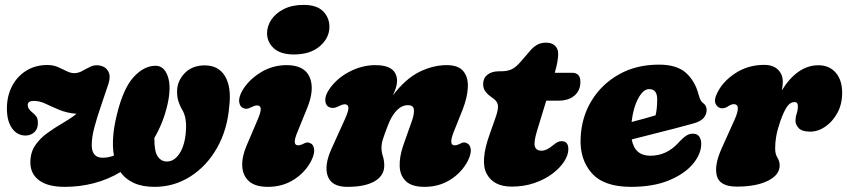

<svg xmlns="http://www.w3.org/2000/svg" viewBox="-20 -732 3376 765"><path d="M600 -470Q633.5 -470 648.5 -428Q663.5 -386 647 -314Q630 -241.5 595 -182.5Q594.5 -128.5 608.5 -108.5Q622.5 -88.5 645 -88.5Q674.5 -88.5 695.5 -120.8Q716.5 -153 720.5 -207.5Q725.5 -265 704.5 -297Q696.5 -311 691 -328Q685.5 -345 685.5 -367.5Q685.5 -408.5 715.5 -440Q745.5 -471.5 795.5 -471.5Q851 -471.5 876.8 -428Q902.5 -384.5 893.5 -309Q886 -215.5 844.8 -142.8Q803.5 -70 738.5 -28.8Q673.5 12.5 596 12.5Q547.5 12.5 513.8 -2.8Q480 -18 460 -46.5Q411 -17 354.5 -2.2Q298 12.5 238.5 12.5Q170.5 12.5 135.8 -13.5Q101 -39.5 101 -84.5Q101 -124.5 120.2 -152.8Q139.5 -181 169 -202.2Q198.5 -223.5 229.8 -241.5Q261 -259.5 285 -278.5Q245.5 -282 215.8 -294.5Q186 -307 162 -318.5Q138 -330 114.5 -330Q90.5 -330 90.5 -313.5Q90.5 -298.5 106.5 -286Q118 -277 124.5 -268.2Q131 -259.5 131 -241.5Q131 -218 116.5 -205Q102 -192 81.5 -192Q49 -192 28.2 -220.5Q7.5 -249 7.5 -300Q7.5 -348.5 27.5 -387.8Q47.5 -427 84 -450Q120.5 -473 169 -473Q192 -473 211 -464.8Q230 -456.5 245.8 -448.5Q261.5 -440.5 275.5 -440.5Q292.5 -440.5 308.2 -449.5Q324 -458.5 340.8 -466.5Q357.5 -474.5 377.5 -471Q401 -466.5 411.5 -447.5Q422 -428.5 412 -398Q397 -352.5 381.8 -308.2Q366.5 -264 356 -224.5Q345.5 -185 345.5 -154.5Q345.5 -103.5 389 -103.5Q410.5 -103.5 434 -112Q422 -178 445 -272.5Q470.5 -379 512 -424.5Q553.5 -470 600 -470Z M1151 -515Q1098.5 -515 1071.5 -539.2Q1044.5 -563.5 1044 -599Q1044 -628 1061.2 -653.8Q1078.5 -679.5 1111.2 -696Q1144 -712.5 1189.5 -712.5Q1242 -712.5 1267.2 -687.2Q1292.5 -662 1292.5 -625Q1292.5 -581 1254.5 -548Q1216.5 -515 1151 -515ZM1164.5 -204.5Q1143 -153 1167.5 -153Q1177.5 -153 1190.5 -160Q1204.5 -168 1216 -161.5Q1228.5 -157 1231.5 -138.5Q1234.5 -120 1219.5 -90Q1195 -44 1150 -15.8Q1105 12.5 1047.5 12.5Q997 12.5 972 -10Q947 -32.5 945.2 -70Q943.5 -107.5 962.5 -152L1006.5 -255Q1020 -286.5 1018.8 -299.2Q1017.5 -312 1004 -312Q995.5 -312 979 -304Q962.5 -295 950 -301Q936.5 -305.5 933.2 -324.5Q930 -343.5 946 -372Q971.5 -414.5 1018.8 -443.5Q1066 -472.5 1122 -472.5Q1193.5 -472.5 1214 -424Q1234.5 -375.5 1203.5 -300.5Z M1294.5 -304Q1278.5 -309 1276.2 -329Q1274 -349 1290 -373.5Q1319 -418 1370.2 -445.2Q1421.5 -472.5 1475.5 -472.5Q1562 -472.5 1562 -408.5Q1562 -396 1557.2 -381.5Q1552.5 -367 1545 -351.5Q1596 -418.5 1650.8 -445.5Q1705.5 -472.5 1760 -472.5Q1806.5 -472.5 1826.2 -448.2Q1846 -424 1844 -383.5Q1842 -343 1823 -294.5L1787 -204.5Q1767 -153 1791.5 -153Q1801 -153 1814.5 -160Q1828.5 -168 1840 -161.5Q1852.5 -157 1855.5 -138.5Q1858.5 -120 1843.5 -90Q1819 -44 1774 -15.8Q1729 12.5 1671.5 12.5Q1621 12.5 1597.5 -9.8Q1574 -32 1572.5 -69.2Q1571 -106.5 1586.5 -152L1622.5 -254Q1631 -279.5 1629 -296.2Q1627 -313 1605.5 -313Q1581 -313 1560.8 -292.2Q1540.5 -271.5 1526 -233.5Q1512 -197.5 1506 -178.5Q1500 -159.5 1500 -143.5Q1500 -126 1505.5 -109.5Q1511 -93 1511 -72Q1511 -32.5 1473 -10Q1435 12.5 1364 12.5Q1301.5 12.5 1286 -29.8Q1270.5 -72 1301 -139.5L1353.5 -255.5Q1369.5 -290.5 1368.2 -303.5Q1367 -316.5 1353 -316.5Q1344.5 -316.5 1325.5 -307Q1308 -298.5 1294.5 -304Z M1946.5 -339 1933.5 -348.5Q1919.5 -359 1912.2 -370.2Q1905 -381.5 1905 -397Q1905 -420.5 1922 -434.2Q1939 -448 1968.5 -448H1976Q2001 -448 2017.8 -455.5Q2034.5 -463 2055 -486.5L2092 -529.5Q2103.5 -543.5 2118.8 -552.8Q2134 -562 2156 -562Q2179 -562 2191.5 -549.8Q2204 -537.5 2204 -517.5Q2204 -504 2200.8 -485.2Q2197.5 -466.5 2190.5 -442H2259.5Q2292.5 -442 2292.5 -406Q2292.5 -371.5 2269 -351.2Q2245.5 -331 2206 -331H2156.5L2119.5 -210Q2105.5 -163.5 2111.5 -147.5Q2117.5 -131.5 2137.5 -131.5Q2158 -131.5 2182.5 -152.5Q2195 -162.5 2202 -166Q2209 -169.5 2218 -169.5Q2244.5 -169.5 2244.5 -137.5Q2244.5 -114.5 2227.8 -88.5Q2211 -62.5 2180.8 -39.8Q2150.5 -17 2109.2 -2.8Q2068 11.5 2019 11.5Q1947 11.5 1919.5 -38.8Q1892 -89 1931.5 -198.5L1952 -256.5Q1965 -291.5 1964.2 -309Q1963.5 -326.5 1946.5 -339Z M2774 -159.5Q2774 -118.5 2740.8 -78.8Q2707.5 -39 2645 -13.2Q2582.5 12.5 2494 12.5Q2385.5 12.5 2337.2 -42.8Q2289 -98 2293.5 -183.5Q2297 -265 2337 -330.8Q2377 -396.5 2446 -435.5Q2515 -474.5 2605.5 -474.5Q2676.5 -474.5 2713 -441.8Q2749.5 -409 2763 -356.5Q2770 -330 2779.5 -323Q2795.5 -312.5 2795.5 -293.5Q2795.5 -276.5 2783.5 -262Q2771.5 -247.5 2739 -239Q2709 -230.5 2667.2 -219.8Q2625.5 -209 2580.8 -197.8Q2536 -186.5 2497 -176.5Q2509 -111.5 2571 -111.5Q2635.5 -111.5 2682 -162Q2702 -184 2716 -192.5Q2730 -201 2746 -199Q2761.5 -197 2767.8 -185.2Q2774 -173.5 2774 -159.5ZM2566.5 -377Q2543 -377 2523 -340Q2503 -303 2496.5 -246Q2522 -252.5 2547.2 -259.5Q2572.5 -266.5 2592 -272.5Q2598.5 -298.5 2598.5 -336.5Q2598.5 -377 2566.5 -377Z M2857.5 -300.5Q2841 -300.5 2832.2 -316.5Q2823.5 -332.5 2836 -358Q2857 -405 2908.2 -439.2Q2959.5 -473.5 3025 -473.5Q3060 -473.5 3079.5 -454.8Q3099 -436 3099 -405.5Q3099 -391.5 3095 -372Q3157.5 -472 3241 -472Q3284 -472 3309.8 -442.5Q3335.5 -413 3335.5 -362Q3335.5 -317 3316.5 -282.2Q3297.5 -247.5 3268.5 -227.5Q3239.5 -207.5 3208.5 -207.5Q3175 -207.5 3162.2 -221.8Q3149.5 -236 3149.5 -250.5Q3149.5 -265.5 3154.2 -279.2Q3159 -293 3159 -309Q3159 -325.5 3145.5 -325.5Q3129.5 -325.5 3116.8 -308.2Q3104 -291 3089 -249Q3077 -214 3072.8 -189.2Q3068.5 -164.5 3068.5 -140.5Q3068.5 -118 3077.5 -103.8Q3086.5 -89.5 3086.5 -73Q3086.5 -35 3039.8 -11.8Q2993 11.5 2916 11.5Q2848.5 11.5 2836.5 -30.2Q2824.5 -72 2855 -140L2907 -255.5Q2934.5 -317 2903.5 -317Q2894.5 -317 2882 -309Q2869.5 -300.5 2857.5 -300.5Z"/></svg>

Font: Fraunces 72pt S100 Black
Style: Italic
Weight: 900
Italic angle: -16°
Version: Version 1.000; ttfautohint (v1.8.3)